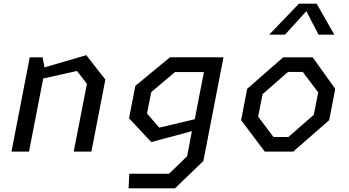

<svg xmlns="http://www.w3.org/2000/svg" viewBox="-20 -826 1900 1046"><path d="M381.5 0H478L554 -392.5L450 -525.5L222.5 -459L212 -513.5H142L42.5 0H138L215.5 -398.5L399.5 -439.5L453.5 -369Z M680.5 200H933.5L1088 51L1197.5 -513.5H1155V-514H906L717.5 -358.5L683 -181.5L804 -52L1025.5 -111.5L999.5 25L901 120.5H684.5ZM781 -208 804 -324.5 933.5 -433.5H1091L1041 -176.5L847.5 -130.5Z M1422.5 0H1577.5L1773.5 -171.5L1806.5 -342L1683.5 -513.5H1522.5L1326.5 -342L1293.5 -171.5ZM1386.5 -190.5 1410.5 -313 1549 -434H1629.5L1713.5 -323L1689.5 -200.5L1551 -79.5H1470ZM1446.5 -637H1532.5L1649 -765L1715.5 -637H1801.5L1705 -806H1608.5Z"/></svg>

Font: Monaspace Krypton
Style: Italic
Weight: 400
Italic angle: -11°
Designer: Riley Cran & the Lettermatic Team
Foundry: Lettermatic
Version: Version 1.101 (Monaspace Krypton)